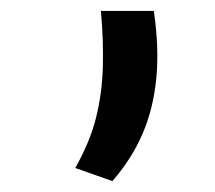

<svg xmlns="http://www.w3.org/2000/svg" viewBox="-20 -153 395 352"><path d="M262 -133Q272 -65 266.5 -9Q261 47 241 93Q221 139 186 179L118 155Q145 107 156 63Q167 19 168.5 -29Q170 -77 165 -133Z"/></svg>

Font: Matangi SemiBold
Style: Regular
Weight: 600
Designer: Prashant Pant
Foundry: The Graphic Ant
Version: Version 3.002